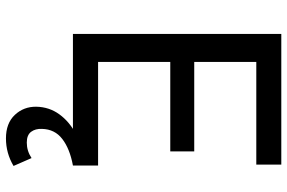

<svg xmlns="http://www.w3.org/2000/svg" viewBox="-180 -560 965 645"><g transform="rotate(90 302.5 -237.5)"><path d="M94 0V-700H533V-616H188V-407.5H488.5V-327H188V-84.5H536V0ZM445 225Q394 225 366 195.2Q338 165.5 338.5 123Q339.5 79.5 363.8 46Q388 12.5 428.5 -9.2Q469 -31 518.5 -40L536 0Q479.5 10.5 446.8 35.8Q414 61 413 104Q412 126 422.8 140.5Q433.5 155 459 155Q487 155 511 139L537.5 199.5Q494.5 225 445 225Z"/></g></svg>

Font: Geologica Light
Style: Regular
Weight: 300
Designer: Sindre Bremnes, Frode Helland
Foundry: Monokrom Skriftforlag AS
Version: Version 1.010; ttfautohint (v1.8.4.7-5d5b);gftools[0.9.28]